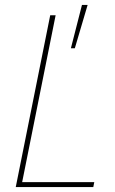

<svg xmlns="http://www.w3.org/2000/svg" viewBox="-20 -760 467 780"><path d="M44 0 184 -698H206L70 -20H363L359 0ZM284 -564H268L313 -740H336Z"/></svg>

Font: IBM Plex Sans Cond Thin
Style: Italic
Weight: 100
Width: 3
Italic angle: -11°
Designer: Mike Abbink, Paul van der Laan, Pieter van Rosmalen
Foundry: Bold Monday
Version: Version 1.3